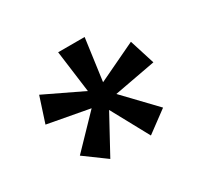

<svg xmlns="http://www.w3.org/2000/svg" viewBox="-93 -870 660 628"><g transform="rotate(-30 237.5 -556.0)"><path d="M33.3 -565.8 190.8 -536.7 80 -421.7 160.8 -362.5 237.5 -503.3 314.2 -362.5 394.2 -421.7 284.2 -536.7 440.8 -565.8 410.8 -660.8 265.8 -591.7 287.5 -750H187.5L208.3 -591.7L64.2 -660.8Z"/></g></svg>

Font: Boon SemiBold
Style: Regular
Weight: 600
Designer: Sungsit Sawaiwan
Foundry: FontUni
Version: Version 2.0